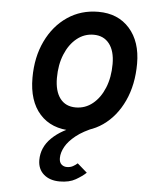

<svg xmlns="http://www.w3.org/2000/svg" viewBox="-54 -567 648 851"><g transform="rotate(5 270.0 -141.0)"><path d="M278.5 12Q186.5 12 135 -45.5Q83.5 -103 83.5 -206.5Q83.5 -298.5 117.8 -370Q152 -441.5 212 -482.2Q272 -523 349.5 -523Q437 -523 488.5 -465Q540 -407 540 -309Q540 -215.5 506.5 -143Q473 -70.5 414 -29.2Q355 12 278.5 12ZM285.5 -92Q328 -92 361 -118.8Q394 -145.5 413 -192Q432 -238.5 432 -298Q432 -356 407 -388Q382 -420 337.5 -420Q295.5 -420 262.5 -393.2Q229.5 -366.5 210.5 -320.2Q191.5 -274 191.5 -215Q191.5 -156.5 216 -124.2Q240.5 -92 285.5 -92ZM243.5 241Q199 241 172.2 217.5Q145.5 194 145.5 154Q145.5 97.5 188.8 55.2Q232 13 305.5 -10H380Q328 10.5 296.2 35.8Q264.5 61 250 87.2Q235.5 113.5 235.5 137.5Q235.5 156.5 245.5 165.5Q255.5 174.5 269.5 174.5Q285 174.5 296.8 168Q308.5 161.5 316.5 154L360 192Q342.5 208.5 314.2 224.8Q286 241 243.5 241Z"/></g></svg>

Font: Overpass SemiBold
Style: Italic
Weight: 600
Italic angle: -10°
Designer: Delve Withrington, Dave Bailey, Thomas Jockin
Foundry: Delve Fonts LLC
Version: Version 4.000